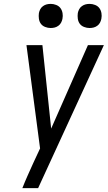

<svg xmlns="http://www.w3.org/2000/svg" viewBox="-20 -967 554 987"><path d="M95 0Q108 -33 122.5 -65.5Q137 -98 152 -131L186 -204L116 -735H198L243 -306L432 -735H514Q430 -551 345 -367.5Q260 -184 176 0ZM440 -823Q426 -823 412 -828.5Q398 -834 390 -845Q382 -856 380 -870.5Q378 -885 380 -900Q382 -910 387 -919.5Q392 -929 401 -935.5Q410 -942 420 -944.5Q430 -947 441 -947Q455 -947 469 -941.5Q483 -936 491 -925Q499 -914 501.5 -899.5Q504 -885 501 -870Q499 -860 494 -850.5Q489 -841 480 -834.5Q471 -828 461 -825.5Q451 -823 440 -823ZM240 -823Q226 -823 212 -828.5Q198 -834 190 -845Q182 -856 180 -870.5Q178 -885 180 -900Q182 -910 187 -919.5Q192 -929 201 -935.5Q210 -942 220 -944.5Q230 -947 241 -947Q255 -947 269 -941.5Q283 -936 291 -925Q299 -914 301.5 -899.5Q304 -885 301 -870Q299 -860 294 -850.5Q289 -841 280 -834.5Q271 -828 261 -825.5Q251 -823 240 -823Z"/></svg>

Font: Iosevka Oblique
Style: Regular
Weight: 400
Italic angle: -9°
Monospace: yes
Designer: Belleve Invis
Foundry: Belleve Invis
Version: Version 32.5.0; ttfautohint (v1.8.4)